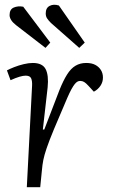

<svg xmlns="http://www.w3.org/2000/svg" viewBox="-20 -782 484 802"><path d="M114 -424Q115 -444 110 -455Q105 -466 87 -466Q77 -466 61.5 -461.5Q46 -457 24 -447L9 -488Q20 -494 39 -501.5Q58 -509 79 -514Q100 -519 117 -519Q157 -519 170.5 -493.5Q184 -468 179 -417L159 -241H165L228 -405Q244 -445 260 -470.5Q276 -496 295.5 -507.5Q315 -519 340 -519Q363 -519 378 -511Q393 -503 401.5 -489.5Q410 -476 410 -458Q410 -439 399.5 -423.5Q389 -408 372 -399L349 -424Q339 -435 331.5 -439.5Q324 -444 315 -444Q309 -444 303.5 -441Q298 -438 292 -430.5Q286 -423 278.5 -409.5Q271 -396 261 -373Q226 -292 205.5 -242.5Q185 -193 175 -163.5Q165 -134 161 -114Q157 -94 155 -70L148 0H92ZM193 -686Q182 -697 176.5 -705.5Q171 -714 171 -726Q171 -749 187.5 -757.5Q204 -766 226 -759L334 -604L311 -582ZM47 -677Q33 -688 26.5 -698.5Q20 -709 20 -719Q20 -743 37.5 -750.5Q55 -758 77 -754L190 -604L170 -582Z"/></svg>

Font: Literata Light
Style: Italic
Weight: 300
Italic angle: -2°
Designer: Latin by Veronika Burian and Jose Scaglione. Greek by Irene Vlachou. Cyrillic by Vera Evstafieva
Foundry: TypeTogether
Version: Version 3.103;gftools[0.9.29]